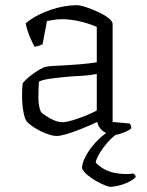

<svg xmlns="http://www.w3.org/2000/svg" viewBox="-20 -520 566 740"><path d="M198 4Q182 4 157.5 -5.5Q133 -15 112 -28.5Q91 -42 83 -52Q75 -62 70 -90.5Q65 -119 65 -152Q65 -164 65.5 -175Q66 -186 67 -196Q67 -200 77 -210Q87 -220 102 -231.5Q117 -243 132.5 -252Q148 -261 159 -263Q170 -265 187 -266Q204 -267 226 -268Q240 -269 257 -270Q274 -271 291.5 -272.5Q309 -274 325 -276Q341 -278 353 -280V-416Q319 -431 284 -438.5Q249 -446 220 -446Q206 -446 191 -444Q176 -442 161 -439L144 -349Q140 -348 132 -344.5Q124 -341 113 -340Q105 -355 95 -378Q85 -401 79 -430Q99 -447 123.5 -460Q148 -473 174.5 -482Q201 -491 227 -495.5Q253 -500 275 -500Q289 -500 311.5 -492.5Q334 -485 358 -474Q382 -463 398 -450.5Q414 -438 414 -428V-50L480 -44Q482 -42 484 -36.5Q486 -31 486 -26Q481 -20 468 -14Q455 -8 442 -4Q429 0 420 0Q408 0 393.5 -5.5Q379 -11 368.5 -22.5Q358 -34 355 -50Q325 -36 294 -23.5Q263 -11 237.5 -3.5Q212 4 198 4ZM221 -49Q235 -49 260 -56.5Q285 -64 311 -74.5Q337 -85 353 -94V-235Q323 -229 298 -228Q273 -227 238 -224Q203 -221 172 -216.5Q141 -212 130 -205Q128 -177 128 -143.5Q128 -110 138 -88Q152 -75 176.5 -62Q201 -49 221 -49ZM404 200Q400 200 385.5 194.5Q371 189 353 179Q335 169 319 156Q303 143 296 129Q296 109 310 82.5Q324 56 347.5 30Q371 4 399 -14H446Q417 3 395 28.5Q373 54 361 76Q349 98 349 107Q379 137 418 145.5Q457 154 495 149Q497 151 500 154Q503 157 503 162Q489 178 458 189Q427 200 404 200Z"/></svg>

Font: Texturina 12pt Thin
Style: Regular
Weight: 250
Designer: Guillermo Torres Carreño
Foundry: Omnibus-Type
Version: Version 1.002